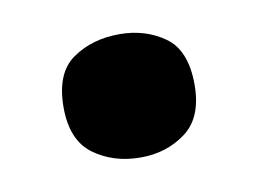

<svg xmlns="http://www.w3.org/2000/svg" viewBox="-36 -210 363 270"><g transform="rotate(-10 145.5 -75.0)"><path d="M52 -75Q52 -124 80 -143.5Q108 -163 147 -163Q184 -163 211.5 -143.5Q239 -124 239 -75Q239 -28 211.5 -7.5Q184 13 147 13Q108 13 80 -7.5Q52 -28 52 -75Z"/></g></svg>

Font: Noto Sans Gurmukhi UI ExtraBold
Style: Regular
Weight: 800
Designer: Jelle Bosma - Monotype Design Team
Foundry: Monotype Imaging Inc.
Version: Version 2.004; ttfautohint (v1.8.4.7-5d5b)